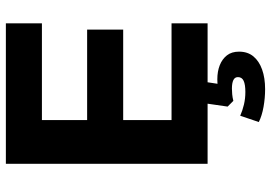

<svg xmlns="http://www.w3.org/2000/svg" viewBox="-158 -588 946 671"><g transform="rotate(-90 315.5 -252.0)"><path d="M79 0V-705H570V-579H232V-421H548V-295H232V-126H570V0ZM340 201Q309 201 278 195.5Q247 190 225 179L247 114Q265 122 286 127Q307 132 330 132Q356 132 369 126Q382 120 382 106Q382 95 371.5 90Q361 85 342 85Q333 85 322 86Q311 87 299 90L279 70L292 -20H367L355 59L320 43Q331 38 346 36Q361 34 374 34Q402 34 423.5 42.5Q445 51 458 67.5Q471 84 471 110Q471 140 454.5 160Q438 180 408.5 190.5Q379 201 340 201Z"/></g></svg>

Font: Nunito Sans 10pt ExtraBold
Style: Regular
Weight: 800
Designer: Vernon Adams
Foundry: Vernon Adams
Version: Version 3.101;gftools[0.9.27]